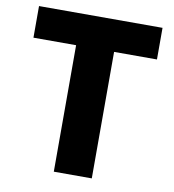

<svg xmlns="http://www.w3.org/2000/svg" viewBox="-83 -818 806 891"><g transform="rotate(10 320.0 -372.5)"><path d="M230 0H409V-596H611V-745H29V-596H230Z"/></g></svg>

Font: Source Han Sans HK Heavy
Style: Regular
Weight: 900
Designer: Ryoko NISHIZUKA 西塚涼子 (kana, bopomofo & ideographs); Paul D. Hunt (Latin, Greek & Cyrillic); Sandoll Communications 산돌커뮤니
Foundry: Adobe
Version: Version 2.000;hotconv 1.0.107;makeotfexe 2.5.65593